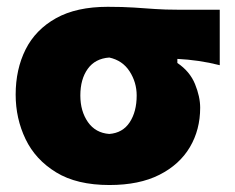

<svg xmlns="http://www.w3.org/2000/svg" viewBox="-20 -529 690 564"><path d="M301.5 14.5Q205.5 14.5 144.8 -22.8Q84 -60 55 -120.5Q26 -181 26 -251Q26 -325.5 55.2 -383.8Q84.5 -442 144.5 -475.5Q204.5 -509 296.5 -509Q341 -509 373.8 -506.8Q406.5 -504.5 436 -502.5Q465.5 -500.5 500 -500.5H625.5V-337.5Q594 -345.5 562.8 -350Q531.5 -354.5 501 -356V-344Q537.5 -319.5 552.8 -282.2Q568 -245 568 -212.5Q568 -148 537.8 -96.8Q507.5 -45.5 448.2 -15.5Q389 14.5 301.5 14.5ZM301 -135.5Q340.5 -138.5 361 -169.8Q381.5 -201 381.5 -248.5Q381.5 -287 360.8 -319.2Q340 -351.5 301 -360Q259.5 -357 237.8 -326.8Q216 -296.5 216 -248.5Q216 -202.5 238.2 -170.5Q260.5 -138.5 301 -135.5Z"/></svg>

Font: Commissioner Flair ExtraBold
Style: Regular
Weight: 800
Designer: Kostas Bartsokas
Foundry: Kostas Bartsokas
Version: Version 1.000; ttfautohint (v1.8.3)